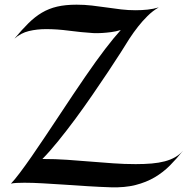

<svg xmlns="http://www.w3.org/2000/svg" viewBox="-20 -774 806 825"><path d="M766.1 -126Q739.7 -92.8 710.4 -63.2Q681.2 -33.7 644.8 -12.2Q608.4 9.3 562.3 21Q516.1 32.7 456.1 30.8Q408.7 29.3 357.7 26.1Q306.6 22.9 257.3 19.5Q208 16.1 163.6 13.7Q119.1 11.2 85 11.2Q66.4 11.2 51.5 12Q36.6 12.7 26.9 15.1Q42.5 -1 65.4 -31.5Q88.4 -62 115.7 -101.3Q143.1 -140.6 173.3 -186Q203.6 -231.4 234.1 -277.3Q264.6 -323.2 293.5 -366.7Q322.3 -410.2 347.2 -445.8Q394.5 -514.6 432.1 -563.7Q469.7 -612.8 499 -645Q478.5 -638.7 457.5 -636Q436.5 -633.3 419.4 -632.3Q399.4 -630.9 380.9 -631.8Q327.6 -635.3 276.4 -642.1Q225.1 -648.9 178.2 -648.9Q138.7 -648.9 104.2 -640.6Q69.8 -632.3 42 -607.9Q74.2 -646.5 102.1 -674.1Q129.9 -701.7 159.9 -719.5Q189.9 -737.3 225.6 -745.6Q261.2 -753.9 309.1 -753.9Q342.8 -753.9 374.8 -750.2Q406.7 -746.6 438.2 -741.9Q469.7 -737.3 500.5 -733.6Q531.2 -730 563 -730Q588.9 -730 614 -732.7Q639.2 -735.4 662.1 -742.2Q636.2 -727.5 613.5 -704.8Q590.8 -682.1 573.7 -660.2Q553.7 -634.8 536.1 -607.9Q523.4 -586.9 499.5 -549.6Q475.6 -512.2 444.6 -465.6Q413.6 -418.9 377.4 -366.5Q341.3 -314 304 -263.4Q266.6 -212.9 230.2 -168Q193.8 -123 162.1 -90.8H167Q218.3 -90.8 268.3 -87.4Q318.4 -84 367.7 -79.8Q417 -75.7 465.6 -72.3Q514.2 -68.8 563 -68.8Q601.1 -68.8 632.1 -71.5Q663.1 -74.2 688 -80.8Q712.9 -87.4 732.2 -98.4Q751.5 -109.4 766.1 -126Z"/></svg>

Font: Eagle Lake
Style: Regular
Weight: 400
Designer: Astigmatic (AOETI)
Foundry: Astigmatic (AOETI)
Version: Version 1.000